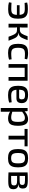

<svg xmlns="http://www.w3.org/2000/svg" viewBox="2068 -2608 739 4914"><g transform="rotate(90 2437.0 -150.5)"><path d="M215 -495Q305 -495 358 -471Q411 -447 434.5 -391.5Q458 -336 458 -242Q458 -149 434.5 -93.5Q411 -38 358 -14Q305 10 215 10Q156 10 116.5 5.5Q77 1 39 -10L49 -76Q86 -74 123 -72Q160 -70 215 -70Q271 -70 302.5 -84.5Q334 -99 347.5 -136.5Q361 -174 361 -242Q361 -310 347.5 -348Q334 -386 302 -401Q270 -416 215 -416Q164 -416 129 -414.5Q94 -413 54 -411L44 -477Q83 -488 120.5 -491.5Q158 -495 215 -495ZM432 -283V-214H112V-283Z M1007 -488Q990 -443 976 -407Q962 -371 948 -344Q934 -317 916.5 -299Q899 -281 876.5 -270Q854 -259 822 -256V-252Q856 -249 879.5 -239Q903 -229 921.5 -210Q940 -191 955 -162.5Q970 -134 986 -93.5Q1002 -53 1021 0H920Q902 -49 887.5 -85.5Q873 -122 859 -147.5Q845 -173 829 -188.5Q813 -204 791.5 -210.5Q770 -217 741 -217V-290Q776 -290 800 -302.5Q824 -315 841.5 -340Q859 -365 874 -401.5Q889 -438 907 -488ZM684 -488V-347Q684 -324 680.5 -300.5Q677 -277 670 -256Q676 -234 680 -212Q684 -190 684 -171V0H587V-488ZM774 -290V-217H656V-290Z M1336 -500Q1359 -500 1387 -498Q1415 -496 1444 -491Q1473 -486 1498 -476L1486 -414Q1451 -417 1414.5 -418.5Q1378 -420 1352 -420Q1297 -420 1264 -404.5Q1231 -389 1216.5 -351Q1202 -313 1202 -245Q1202 -177 1216.5 -138Q1231 -99 1264 -84Q1297 -69 1352 -69Q1367 -69 1391.5 -70Q1416 -71 1444 -73Q1472 -75 1497 -79L1506 -15Q1470 -1 1425 5.5Q1380 12 1335 12Q1250 12 1198.5 -13Q1147 -38 1124 -94Q1101 -150 1101 -245Q1101 -339 1124 -395Q1147 -451 1198.5 -475.5Q1250 -500 1336 -500Z M2046 -488V0H1951V-488ZM1713 -488V0H1619V-488ZM1960 -488 1959 -413H1708V-488Z M2404 -500Q2517 -500 2567.5 -459.5Q2618 -419 2619 -340Q2619 -274 2590 -238Q2561 -202 2495 -202H2212V-271H2470Q2502 -271 2512.5 -292Q2523 -313 2522 -340Q2522 -385 2496.5 -404Q2471 -423 2408 -423Q2357 -423 2328 -408Q2299 -393 2287 -356Q2275 -319 2275 -252Q2275 -177 2290 -137.5Q2305 -98 2337.5 -83Q2370 -68 2424 -68Q2463 -68 2510.5 -71.5Q2558 -75 2597 -80L2606 -17Q2583 -7 2548.5 -0.5Q2514 6 2478 9Q2442 12 2412 12Q2327 12 2274.5 -14Q2222 -40 2198.5 -96.5Q2175 -153 2175 -245Q2175 -341 2199 -397Q2223 -453 2273 -476.5Q2323 -500 2404 -500Z M3030 -500Q3121 -500 3160 -434Q3199 -368 3199 -241Q3199 -146 3179 -90.5Q3159 -35 3118 -11.5Q3077 12 3015 12Q2966 12 2919 -1.5Q2872 -15 2830 -43L2836 -97Q2880 -84 2914 -76Q2948 -68 2987 -68Q3028 -68 3052.5 -82Q3077 -96 3088 -134Q3099 -172 3099 -241Q3099 -309 3089 -347.5Q3079 -386 3057 -402.5Q3035 -419 2997 -419Q2959 -419 2922 -401.5Q2885 -384 2837 -347L2826 -407Q2851 -435 2884.5 -456Q2918 -477 2956 -488.5Q2994 -500 3030 -500ZM2822 -488 2833 -389 2840 -376V-62L2835 -50Q2838 -22 2839.5 5Q2841 32 2840 62V199H2744V-488Z M3550 -488V0H3453V-488ZM3724 -488V-410H3279V-488Z M4029 -500Q4115 -500 4166 -475Q4217 -450 4240 -393.5Q4263 -337 4263 -244Q4263 -150 4240 -93.5Q4217 -37 4166 -12Q4115 13 4029 13Q3943 13 3891.5 -12Q3840 -37 3817 -93.5Q3794 -150 3794 -244Q3794 -337 3817 -393.5Q3840 -450 3891.5 -475Q3943 -500 4029 -500ZM4029 -422Q3979 -422 3949.5 -406Q3920 -390 3907.5 -351.5Q3895 -313 3895 -244Q3895 -175 3907.5 -136Q3920 -97 3949.5 -81.5Q3979 -66 4029 -66Q4079 -66 4108 -81.5Q4137 -97 4149 -136Q4161 -175 4161 -244Q4161 -313 4149 -351.5Q4137 -390 4108 -406Q4079 -422 4029 -422Z M4597 -493Q4674 -493 4719 -482Q4764 -471 4784.5 -443Q4805 -415 4805 -363Q4805 -311 4780 -284.5Q4755 -258 4699 -253V-250Q4767 -245 4794.5 -212Q4822 -179 4822 -120Q4822 -70 4802 -42.5Q4782 -15 4739 -4Q4696 7 4625 7Q4572 7 4532.5 6.5Q4493 6 4460.5 4.5Q4428 3 4392 1L4404 -68Q4424 -67 4479.5 -66.5Q4535 -66 4610 -66Q4653 -66 4678.5 -72Q4704 -78 4714.5 -94.5Q4725 -111 4725 -141Q4725 -186 4699 -202.5Q4673 -219 4606 -219H4403V-284H4606Q4645 -284 4668.5 -289.5Q4692 -295 4702.5 -310.5Q4713 -326 4713 -354Q4713 -381 4701.5 -395Q4690 -409 4664 -415Q4638 -421 4594 -421Q4549 -422 4514 -422Q4479 -422 4452 -421.5Q4425 -421 4404 -419L4392 -487Q4424 -490 4453 -491Q4482 -492 4516.5 -492.5Q4551 -493 4597 -493ZM4483 -487V1H4392V-487Z"/></g></svg>

Font: Exo 2 Medium
Style: Regular
Weight: 500
Designer: Natanael Gama
Foundry: Natanael Gama
Version: Version 2.010